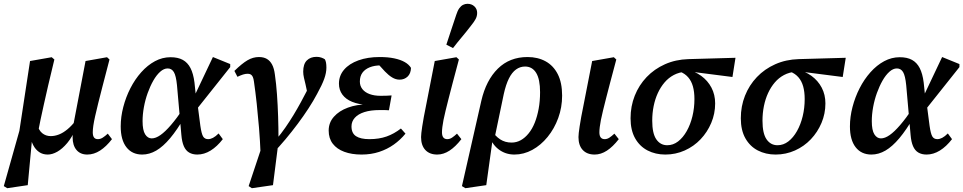

<svg xmlns="http://www.w3.org/2000/svg" viewBox="-42 -799 5067 1010"><path d="M-4 191 -22 180 60 -111 116 -478 230 -498 244 -486Q225 -408 211.5 -350Q198 -292 188.5 -248.5Q179 -205 171.5 -170.5Q164 -136 158 -103L128 -82L104 175ZM209 14Q183 14 164 1Q145 -12 133 -35Q121 -58 116 -89L153 -148Q161 -114 180 -98.5Q199 -83 225 -83Q246 -83 268 -91.5Q290 -100 313 -119Q336 -138 359 -168L371 -126H358Q338 -78 312 -47Q286 -16 259.5 -1Q233 14 209 14ZM417 14Q381 14 360.5 -10Q340 -34 340 -77Q340 -92 342.5 -110Q345 -128 348 -143L345 -148L408 -478L521 -498L534 -486L497 -344Q484 -294 474.5 -255.5Q465 -217 458.5 -188Q452 -159 449 -138.5Q446 -118 446 -103Q446 -85 452.5 -76Q459 -67 473 -67Q486 -67 498.5 -75Q511 -83 525 -96L547 -67Q517 -28 484.5 -7Q452 14 417 14Z M706 14Q653 14 623 -24.5Q593 -63 593 -134Q593 -184 606.5 -236Q620 -288 644 -335Q668 -382 701 -419Q734 -456 773 -477Q812 -498 855 -498Q894 -498 919.5 -484Q945 -470 960 -441Q975 -412 981 -365L990 -279L996 -260L1012 -137Q1018 -95 1026.5 -81Q1035 -67 1053 -67Q1065 -67 1078.5 -74Q1092 -81 1108 -97L1130 -67Q1100 -28 1066 -7Q1032 14 996 14Q971 14 953 3.5Q935 -7 925 -30Q915 -53 912 -90L889 -351Q884 -401 872.5 -420Q861 -439 840 -439Q820 -439 800.5 -421.5Q781 -404 764.5 -375Q748 -346 735 -310Q722 -274 715 -235.5Q708 -197 708 -162Q708 -114 721.5 -92.5Q735 -71 756 -71Q777 -71 802 -88.5Q827 -106 857.5 -141.5Q888 -177 923 -229L941 -185H930Q890 -116 853 -72Q816 -28 780 -7Q744 14 706 14ZM986 -216 968 -267 1078 -499 1169 -462V-446Z M1283 191 1266 180 1336 -30 1421 -38 1394 175ZM1329 15Q1326 -60 1320.5 -126.5Q1315 -193 1308.5 -253.5Q1302 -314 1294 -369Q1292 -385 1288 -394Q1284 -403 1277.5 -407Q1271 -411 1261 -411Q1249 -411 1236.5 -407Q1224 -403 1207 -395L1191 -426Q1231 -465 1260 -482Q1289 -499 1320 -499Q1345 -499 1362 -489Q1379 -479 1389.5 -459Q1400 -439 1404 -407Q1411 -359 1415 -303Q1419 -247 1421 -186Q1423 -125 1423 -64H1410Q1437 -96 1459.5 -128.5Q1482 -161 1502 -194Q1522 -227 1540.5 -261Q1559 -295 1577 -330Q1585 -343 1590 -354Q1595 -365 1599 -376L1580 -286L1565 -356Q1561 -372 1557 -389.5Q1553 -407 1553 -422Q1553 -462 1572 -481Q1591 -500 1623 -500Q1637 -500 1648.5 -496Q1660 -492 1667 -487Q1671 -480 1673 -469.5Q1675 -459 1675 -443Q1675 -416 1663.5 -384Q1652 -352 1626 -305Q1607 -269 1581 -229Q1555 -189 1524 -147.5Q1493 -106 1459.5 -66Q1426 -26 1391 10Z M1860 14Q1808 14 1769 -0.5Q1730 -15 1708.5 -43Q1687 -71 1687 -112Q1687 -154 1714.5 -185Q1742 -216 1788.5 -233Q1835 -250 1891 -250L1889 -247Q1843 -250 1810 -263.5Q1777 -277 1759 -301.5Q1741 -326 1741 -359Q1741 -401 1768 -432.5Q1795 -464 1843.5 -481.5Q1892 -499 1955 -499Q1999 -499 2032 -492Q2065 -485 2087 -472.5Q2109 -460 2120 -442Q2119 -412 2102 -396Q2085 -380 2060 -380Q2040 -380 2021 -391.5Q2002 -403 1983 -423L1939 -471H2032L2035 -448Q2015 -453 1998 -454Q1981 -455 1961 -455Q1928 -455 1903 -445Q1878 -435 1864.5 -416.5Q1851 -398 1851 -370Q1851 -347 1864.5 -330Q1878 -313 1902.5 -304Q1927 -295 1960 -295Q1980 -295 1990.5 -295.5Q2001 -296 2018 -297L2004 -219Q1995 -220 1982 -220Q1969 -220 1955 -220Q1908 -220 1875 -209.5Q1842 -199 1824.5 -179.5Q1807 -160 1807 -134Q1807 -98 1831 -82.5Q1855 -67 1901 -67Q1952 -67 1991.5 -81Q2031 -95 2067 -123L2091 -96Q2064 -63 2029.5 -38.5Q1995 -14 1952.5 0Q1910 14 1860 14Z M2258 14Q2218 14 2195.5 -10Q2173 -34 2173 -78Q2173 -87 2174.5 -100Q2176 -113 2179 -133.5Q2182 -154 2187.5 -184Q2193 -214 2202 -258L2245 -478L2359 -498L2372 -486L2339 -362Q2327 -317 2318 -281Q2309 -245 2302 -217Q2295 -189 2291 -168Q2287 -147 2285 -131Q2283 -115 2283 -103Q2283 -85 2290 -76Q2297 -67 2311 -67Q2324 -67 2336 -75Q2348 -83 2362 -96L2385 -67Q2354 -27 2322.5 -6.5Q2291 14 2258 14ZM2306 -564Q2319 -603 2332 -643Q2345 -683 2358 -721Q2365 -743 2374 -755.5Q2383 -768 2394 -773.5Q2405 -779 2417 -779Q2439 -779 2453.5 -765.5Q2468 -752 2468 -731Q2468 -714 2460 -699Q2452 -684 2435 -663Q2412 -633 2388 -604.5Q2364 -576 2341 -546Z M2406 191 2388 180 2490 -269Q2515 -377 2577 -438Q2639 -499 2733 -499Q2787 -499 2828 -476.5Q2869 -454 2892 -409Q2915 -364 2915 -296Q2915 -234 2894.5 -178Q2874 -122 2838.5 -78.5Q2803 -35 2758 -10.5Q2713 14 2664 14Q2616 14 2579.5 -14.5Q2543 -43 2529 -95L2544 -114Q2563 -83 2589 -66Q2615 -49 2649 -49Q2675 -49 2697.5 -61.5Q2720 -74 2739 -97.5Q2758 -121 2771 -153.5Q2784 -186 2791.5 -226.5Q2799 -267 2799 -314Q2799 -382 2778.5 -415.5Q2758 -449 2720 -449Q2694 -449 2672.5 -433.5Q2651 -418 2635 -386Q2619 -354 2608 -304L2560 -74L2550 -70L2516 175Z M3086 14Q3046 14 3023.5 -10Q3001 -34 3001 -78Q3001 -87 3002.5 -100Q3004 -113 3007 -133.5Q3010 -154 3015.5 -184Q3021 -214 3030 -258L3073 -478L3187 -498L3200 -486L3167 -362Q3155 -317 3146 -281Q3137 -245 3130 -217Q3123 -189 3119 -168Q3115 -147 3113 -131Q3111 -115 3111 -103Q3111 -85 3118 -76Q3125 -67 3139 -67Q3152 -67 3164 -75Q3176 -83 3190 -96L3213 -67Q3182 -27 3150.5 -6.5Q3119 14 3086 14Z M3458 14Q3406 14 3364.5 -7.5Q3323 -29 3299 -71.5Q3275 -114 3275 -177Q3275 -240 3297 -295.5Q3319 -351 3359.5 -393.5Q3400 -436 3456 -461Q3512 -486 3579 -488L3827 -495L3811 -394L3592 -422H3565Q3530 -419 3502.5 -404.5Q3475 -390 3454 -365.5Q3433 -341 3418.5 -309.5Q3404 -278 3396.5 -241Q3389 -204 3389 -164Q3389 -97 3410.5 -66Q3432 -35 3468 -35Q3499 -35 3525 -55Q3551 -75 3570.5 -109.5Q3590 -144 3600.5 -187.5Q3611 -231 3611 -278Q3611 -316 3603 -344.5Q3595 -373 3578 -392.5Q3561 -412 3535 -422L3566 -434Q3612 -425 3646.5 -400Q3681 -375 3700.5 -338Q3720 -301 3720 -255Q3720 -201 3699.5 -152.5Q3679 -104 3643.5 -66.5Q3608 -29 3560 -7.5Q3512 14 3458 14Z M4038 14Q3986 14 3944.5 -7.5Q3903 -29 3879 -71.5Q3855 -114 3855 -177Q3855 -240 3877 -295.5Q3899 -351 3939.5 -393.5Q3980 -436 4036 -461Q4092 -486 4159 -488L4407 -495L4391 -394L4172 -422H4145Q4110 -419 4082.5 -404.5Q4055 -390 4034 -365.5Q4013 -341 3998.5 -309.5Q3984 -278 3976.5 -241Q3969 -204 3969 -164Q3969 -97 3990.5 -66Q4012 -35 4048 -35Q4079 -35 4105 -55Q4131 -75 4150.5 -109.5Q4170 -144 4180.5 -187.5Q4191 -231 4191 -278Q4191 -316 4183 -344.5Q4175 -373 4158 -392.5Q4141 -412 4115 -422L4146 -434Q4192 -425 4226.5 -400Q4261 -375 4280.5 -338Q4300 -301 4300 -255Q4300 -201 4279.5 -152.5Q4259 -104 4223.5 -66.5Q4188 -29 4140 -7.5Q4092 14 4038 14Z M4542 14Q4489 14 4459 -24.5Q4429 -63 4429 -134Q4429 -184 4442.5 -236Q4456 -288 4480 -335Q4504 -382 4537 -419Q4570 -456 4609 -477Q4648 -498 4691 -498Q4730 -498 4755.5 -484Q4781 -470 4796 -441Q4811 -412 4817 -365L4826 -279L4832 -260L4848 -137Q4854 -95 4862.5 -81Q4871 -67 4889 -67Q4901 -67 4914.5 -74Q4928 -81 4944 -97L4966 -67Q4936 -28 4902 -7Q4868 14 4832 14Q4807 14 4789 3.5Q4771 -7 4761 -30Q4751 -53 4748 -90L4725 -351Q4720 -401 4708.5 -420Q4697 -439 4676 -439Q4656 -439 4636.5 -421.5Q4617 -404 4600.5 -375Q4584 -346 4571 -310Q4558 -274 4551 -235.5Q4544 -197 4544 -162Q4544 -114 4557.5 -92.5Q4571 -71 4592 -71Q4613 -71 4638 -88.5Q4663 -106 4693.5 -141.5Q4724 -177 4759 -229L4777 -185H4766Q4726 -116 4689 -72Q4652 -28 4616 -7Q4580 14 4542 14ZM4822 -216 4804 -267 4914 -499 5005 -462V-446Z"/></svg>

Font: Source Serif 4 18pt SemiBold
Style: Italic
Weight: 600
Italic angle: -12°
Designer: Frank Grießhammer
Foundry: Adobe Systems Incorporated
Version: Version 4.004;hotconv 1.0.116;makeotfexe 2.5.65601